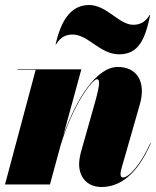

<svg xmlns="http://www.w3.org/2000/svg" viewBox="-20 -737 622 767"><path d="M270 -599C333 -599 379 -520 456 -520C535 -520 560 -582 580 -677H578C558 -645 535 -638 512 -638C456 -638 406 -717 336 -717C257 -717 222 -645 202 -560H204C224 -592 247 -599 270 -599ZM122.5 -458 0 0H179.5L222 -156C271.5 -321 350 -420.5 367 -420.5C378 -420.5 381.5 -406 359.5 -328L305.5 -137C300.5 -120.5 296 -97.5 296 -82C296 -29 328.5 10 385.5 10C459 10 527 -38.5 582.5 -164.5L580.5 -165C542 -79.5 495 -28 471.5 -28C465 -28 461.5 -31.5 461.5 -43C461.5 -48 463.5 -58 465 -63L538.5 -319.5C564.5 -409.5 527.5 -469.5 451 -469.5C361.5 -469.5 281 -331.5 233 -196.5L305 -460H50V-458Z"/></svg>

Font: Bodoni* 96pt Fatface
Style: Italic
Weight: 900
Italic angle: -13°
Version: Version 2.3